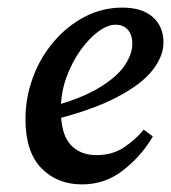

<svg xmlns="http://www.w3.org/2000/svg" viewBox="-20 -473 450 505"><path d="M196 12Q130 12 88.5 -31Q47 -74 47 -159Q47 -216 66.5 -269Q86 -322 121.5 -363.5Q157 -405 203 -429Q249 -453 302 -453Q354 -453 382 -428Q410 -403 410 -361Q410 -325 380.5 -287.5Q351 -250 284 -215.5Q217 -181 105 -154L102 -189Q188 -211 237 -240Q286 -269 307 -299.5Q328 -330 328 -358Q328 -382 316 -395Q304 -408 284 -408Q263 -408 238.5 -390Q214 -372 191.5 -340.5Q169 -309 154.5 -269Q140 -229 140 -184Q140 -121 165 -93Q190 -65 234 -65Q276 -65 307 -86Q338 -107 358 -132L382 -114Q353 -64 305 -26Q257 12 196 12Z"/></svg>

Font: Lisu Bosa
Style: Bold Italic
Weight: 700
Italic angle: -19°
Designer: David Morse, Annie Olsen, Victor Gaultney, Frank Grießhammer (Latin)
Foundry: SIL International
Version: Version 2.000